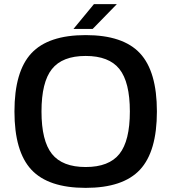

<svg xmlns="http://www.w3.org/2000/svg" viewBox="-20 -890 830 930"><path d="M132 -632Q214 -720 395 -720Q576 -720 658 -632Q740 -544 740 -350Q740 -156 658 -68Q576 20 395 20Q214 20 132 -68Q50 -156 50 -350Q50 -544 132 -632ZM558.5 -555.5Q508 -619 395 -619Q282 -619 231.5 -555.5Q181 -492 181 -350Q181 -208 231.5 -144.5Q282 -81 395 -81Q508 -81 558.5 -144.5Q609 -208 609 -350Q609 -492 558.5 -555.5ZM336 -750 435 -870H546L429 -750Z"/></svg>

Font: Fivo Sans Med
Style: Regular
Weight: 450
Designer: Alexander Slobzheninov
Foundry: Alexander Slobzheninov
Version: 1.0